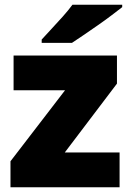

<svg xmlns="http://www.w3.org/2000/svg" viewBox="-20 -786 547 806"><path d="M24 0V-109L253 -407H37V-553H471V-435L252 -146H482V0ZM493 -756Q475 -742 448 -721.5Q421 -701 390 -679.5Q359 -658 330.5 -638.5Q302 -619 282 -606H155V-620Q172 -639 196 -664.5Q220 -690 244 -717Q268 -744 284 -766H493Z"/></svg>

Font: Noto Sans Symbols Black
Style: Regular
Weight: 900
Version: Version 2.002